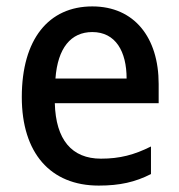

<svg xmlns="http://www.w3.org/2000/svg" viewBox="-20 -569 560 599"><path d="M268 -549C132 -549 48 -447 48 -266C48 -92 137 10 288 10C354 10 402 -1 451 -26V-112C399 -86 354 -74 295 -74C204 -74 154 -133 151 -247H475V-307C475 -452 399 -549 268 -549ZM268 -469C341 -469 375 -408 375 -324H153C160 -419 201 -469 268 -469Z"/></svg>

Font: Noto Sans SemiCondensed Medium
Style: Regular
Weight: 500
Width: 4
Designer: Monotype Design Team
Foundry: Monotype Imaging Inc.
Version: Version 2.013